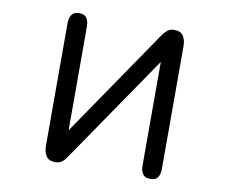

<svg xmlns="http://www.w3.org/2000/svg" viewBox="-82 -867 1164 974"><g transform="rotate(10 500.0 -380.0)"><path d="M260.7 2.9Q226.6 2.9 213.4 -18.6Q200.2 -40 200.2 -70.3V-703.1Q200.2 -728.5 211.4 -745.6Q222.7 -762.7 250 -762.7Q278.3 -762.7 289.1 -745.6Q299.8 -728.5 299.8 -703.1V-168L683.6 -729.5Q694.3 -744.1 707.5 -753.4Q720.7 -762.7 739.3 -762.7Q773.4 -762.7 786.6 -741.7Q799.8 -720.7 799.8 -689.5V-55.7Q799.8 -30.3 789.1 -13.7Q778.3 2.9 750 2.9Q722.7 2.9 711.4 -13.7Q700.2 -30.3 700.2 -55.7V-590.8L316.4 -30.3Q306.6 -15.6 293.5 -6.3Q280.3 2.9 260.7 2.9Z"/></g></svg>

Font: Kosugi Maru
Style: Regular
Weight: 400
Designer: MOTOYA
Version: Version 4.002